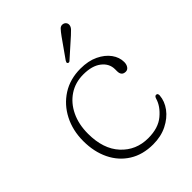

<svg xmlns="http://www.w3.org/2000/svg" viewBox="-199 -768 876 876"><g transform="rotate(-45 239.5 -330.0)"><path d="M440 -349Q440 -333.5 432.8 -323Q425.5 -312.5 414 -312.5Q387 -312.5 387 -342.5V-355Q387 -392 355.5 -416.5Q324 -441 268 -441Q215.5 -441 175.8 -414.5Q136 -388 113.8 -341.5Q91.5 -295 91.5 -234.5Q91.5 -136 142.5 -80.8Q193.5 -25.5 272 -25.5Q337 -25.5 375.2 -57.5Q413.5 -89.5 424.5 -127.5Q428.5 -140.5 436.5 -140.5Q442.5 -140.5 444.8 -136.2Q447 -132 446.5 -126.5Q444 -91.5 420.8 -60.2Q397.5 -29 358 -9.2Q318.5 10.5 268 10.5Q201 10.5 152.8 -19.8Q104.5 -50 78.5 -103.5Q52.5 -157 52.5 -226Q52.5 -294.5 80.8 -349.5Q109 -404.5 159.5 -436.8Q210 -469 277 -469Q327.5 -469 364 -451.5Q400.5 -434 420.2 -406.8Q440 -379.5 440 -349ZM320.5 -634Q333.5 -652 342.8 -661.8Q352 -671.5 364.5 -669Q374 -667 379 -659.8Q384 -652.5 382.5 -643.5Q381 -634 372.8 -625.2Q364.5 -616.5 354 -607L266 -528.5Q260 -523.5 254.5 -528Q251 -530.5 252.2 -534.5Q253.5 -538.5 255.5 -542Z"/></g></svg>

Font: Fraunces 9pt SuperSoft Thin
Style: Regular
Weight: 100
Version: Version 1.000;[b76b70a41]